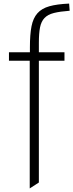

<svg xmlns="http://www.w3.org/2000/svg" viewBox="-20 -832 410 1072"><path d="M146 -493H30V-540H147V-568Q147 -640 156 -685.5Q165 -731 189 -758Q213 -785 255.5 -797Q298 -809 366 -812L369 -772Q315 -768 281 -759.5Q247 -751 228.5 -731.5Q210 -712 203.5 -679Q197 -646 197 -593V-540H340V-493H197V187L146 220Z"/></svg>

Font: Encode Sans Normal
Style: ExtraLight
Weight: 200
Designer: Pablo Impallari, Andres Torresi
Foundry: Pablo Impallari, Andres Torresi
Version: Version 1.000; ttfautohint (v1.00) -l 8 -r 50 -G 200 -x 14 -